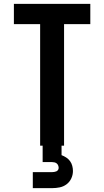

<svg xmlns="http://www.w3.org/2000/svg" viewBox="-20 -755 540 995"><path d="M188 0V-630H52V-735H448V-630H312V0ZM150 220V137H250Q256 137 261.5 136Q267 135 272 133Q277 131 280.5 126Q284 121 284 115Q284 109 281.5 102.5Q279 96 274 92Q269 88 262.5 86.5Q256 85 250 85H201V0H299V49Q312 54 323.5 61.5Q335 69 343 80Q351 91 354.5 104.5Q358 118 358 131Q358 151 349.5 169.5Q341 188 325 200Q309 212 289.5 216Q270 220 250 220Z"/></svg>

Font: Iosevka Extrabold
Style: Regular
Weight: 800
Monospace: yes
Designer: Belleve Invis
Foundry: Belleve Invis
Version: Version 32.5.0; ttfautohint (v1.8.4)